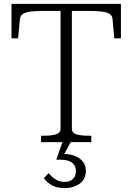

<svg xmlns="http://www.w3.org/2000/svg" viewBox="-20 -730 680 986"><path d="M291 -69V-674H205Q163 -674 136.5 -670.5Q110 -667 97 -658Q84 -649 82 -631L73 -533H39V-710H601V-533H567L558 -631Q557 -649 543.5 -658Q530 -667 503.5 -670.5Q477 -674 435 -674H349V-69Q349 -47 373 -40Q397 -33 433 -33H449V0H191V-33H207Q243 -33 267 -40Q291 -47 291 -69ZM345 -4 303 74 297 61Q332 59 360 69Q388 79 404.5 98.5Q421 118 421 147Q421 169 412.5 186Q404 203 389 213.5Q374 224 354.5 230Q335 236 313 236Q273 236 247.5 222Q222 208 205 185L230 159Q239 170 250 180Q261 190 276.5 197Q292 204 312 204Q338 204 354 189.5Q370 175 370 148Q370 122 351 106Q332 90 286 90H269L302 -4Z"/></svg>

Font: Roboto Serif 36pt ExtraLight
Style: Regular
Weight: 250
Designer: Greg Gazdowicz
Foundry: Commercial Type
Version: Version 1.008